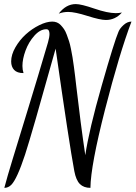

<svg xmlns="http://www.w3.org/2000/svg" viewBox="-20 -825 658 932"><path d="M618.2 -720.2Q559.6 -565.4 490 -293.7Q420.4 -22 418.9 86.9Q386.7 86.9 367.9 68.4Q349.1 49.8 340.8 5.9Q315.9 -127 250 -588.9Q133.8 -172.4 101.6 -74.2Q62.5 44.4 34.7 72.3Q20 86.9 1 86.9Q15.1 33.2 41 -51.3Q66.9 -135.7 115.2 -293.5Q163.6 -451.2 212.9 -619.1Q220.2 -644.5 220.2 -660.2Q220.2 -683.1 205.1 -683.1Q174.8 -683.1 147 -651.9Q119.1 -620.6 104 -579.6Q88.9 -538.6 88.9 -504.9Q88.9 -486.3 94.2 -470.2Q63 -470.2 48.6 -485.6Q34.2 -501 34.2 -526.9Q34.2 -559.6 54.7 -595.2Q75.2 -630.9 105 -658Q134.8 -685.1 170.2 -702.6Q205.6 -720.2 233.9 -720.2Q245.6 -720.2 256.1 -716.1Q266.6 -711.9 275.1 -702.9Q283.7 -693.8 290.8 -683.6Q297.9 -673.3 304.2 -656.2Q310.5 -639.2 315.2 -625Q319.8 -610.8 324.5 -587.4Q329.1 -564 332 -546.9Q335 -529.8 338.6 -502Q342.3 -474.1 344.5 -456.3Q346.7 -438.5 350.1 -408.2Q371.1 -225.6 394 -71.8Q412.1 -194.3 473.9 -410.2Q535.6 -626 555.2 -670.9Q561.5 -687 579.8 -703.6Q598.1 -720.2 618.2 -720.2ZM265.1 -758.8Q300.3 -805.2 348.1 -805.2Q374 -805.2 438.2 -783.2Q502.4 -761.2 542 -761.2Q557.1 -761.2 571.8 -764.2Q539.6 -728 494.1 -728Q466.3 -728 404.8 -747.6Q343.3 -767.1 311 -767.1Q286.6 -767.1 265.1 -758.8Z"/></svg>

Font: Dancing Script OT
Style: Regular
Weight: 400
Foundry: Pablo Impallari. www.impallari.com
Version: Version 1.000